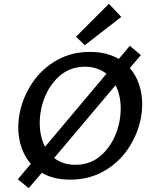

<svg xmlns="http://www.w3.org/2000/svg" viewBox="-20 -938 793 1010"><path d="M426 -700 380 -745 553 -918 618 -849ZM728 -390Q728 -349 719 -307Q701 -224 651.5 -152Q602 -80 524.5 -36.5Q447 7 350 7Q261 7 200 -29L131 52L74 5L142 -76Q110 -113 93 -162.5Q76 -212 76 -268Q76 -308 85 -350Q103 -433 152 -505Q201 -577 278.5 -621Q356 -665 453 -665Q541 -665 605 -628L663 -697L721 -648L663 -580Q695 -543 711.5 -494Q728 -445 728 -390ZM189 -292Q189 -219 217 -166L540 -550Q493 -587 427 -587Q338 -587 277.5 -523.5Q217 -460 197 -366Q189 -326 189 -292ZM615 -366Q615 -436 588 -490L265 -107Q310 -71 377 -71Q466 -71 526.5 -134.5Q587 -198 607 -292Q615 -332 615 -366Z"/></svg>

Font: Ysabeau Infant Semibold
Style: Italic
Weight: 600
Italic angle: -12°
Designer: Christian Thalmann (Catharsis Fonts)
Version: Version 0.003